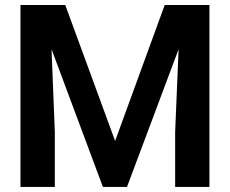

<svg xmlns="http://www.w3.org/2000/svg" viewBox="-20 -740 911 760"><path d="M632 -720.3H809V0H673.3V-218L687 -545.3L482.7 0H387.3L184 -545.3L197 -218V0H61V-720.3H238.3L435.7 -182Z"/></svg>

Font: FreesentationVF
Style: Regular
Weight: 400
Designer: glyphs from Roboto by Christian Robertson / Hangul glyphs from Noto Sans CJK(Source Han Sans) by Jang Soo-young and Kang
Foundry: PT&
Version: Version 2.001;Glyphs 3.3.1 (3343)